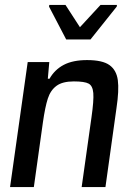

<svg xmlns="http://www.w3.org/2000/svg" viewBox="-20 -763 566 783"><path d="M21 0ZM353 -284Q363 -354 360.5 -383.5Q358 -413 341.5 -422Q325 -431 281 -431Q235 -431 210.5 -413Q186 -395 175 -361Q164 -327 155 -264L118 0H21L93 -510H181L175 -442H182Q203 -479 240 -498.5Q277 -518 335 -518Q398 -518 426.5 -497.5Q455 -477 460.5 -436Q466 -395 455 -322L410 0H313ZM250 -602 180 -736 181 -743H247L306 -652L390 -743H457L456 -736L349 -602Z"/></svg>

Font: Assailand Medium
Style: Italic
Weight: 500
Italic angle: -8°
Designer: Hector Gatti with collaboration of the Omnibus-Type team
Foundry: Omnibus-Type
Version: Version 0.072;October 19, 2019;FontCreator 12.0.0.2547 64-bi